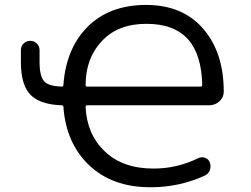

<svg xmlns="http://www.w3.org/2000/svg" viewBox="-20 -785 1040 794"><path d="M235.4 -426.8Q242.2 -426.8 242.2 -433.6Q252.9 -584 341.8 -673.8Q432.6 -764.6 584 -764.6Q735.4 -764.6 820.3 -666Q905.3 -568.4 905.3 -405.3Q905.3 -382.8 887.7 -366.2Q870.1 -349.6 844.7 -349.6H340.8Q334 -349.6 334 -341.8Q339.8 -228.5 413.1 -159.2Q487.3 -87.9 615.2 -87.9Q711.9 -87.9 799.8 -130.9Q813.5 -137.7 828.1 -132.3Q842.8 -127 847.7 -113.3Q850.6 -104.5 850.6 -96.7Q850.6 -88.9 847.7 -81.1Q841.8 -65.4 826.2 -58.6Q721.7 -10.7 604.5 -10.7Q602.5 -10.7 600.6 -10.7Q443.4 -10.7 346.7 -103.5Q252.9 -194.3 242.2 -342.8Q242.2 -349.6 235.4 -349.6Q148.4 -352.5 108.4 -390.6Q66.4 -431.6 66.4 -527.3V-578.1Q66.4 -593.8 77.6 -605Q88.9 -616.2 105 -616.2Q121.1 -616.2 132.3 -605Q143.6 -593.8 143.6 -578.1V-528.3Q143.6 -466.8 165 -446.3Q183.6 -428.7 235.4 -426.8ZM334 -433.6Q334 -426.8 340.8 -426.8H809.6Q816.4 -426.8 816.4 -433.6Q816.4 -433.6 816.4 -433.6Q813.5 -558.6 758.8 -621.1Q701.2 -686.5 585.9 -686.5Q468.8 -686.5 403.3 -617.2Q334 -544.9 334 -433.6Z"/></svg>

Font: Rounded Mgen+ 1mn regular
Style: Regular
Weight: 400
Designer: [Source Han Sans]
Ryoko NISHIZUKA  (kana & ideographs); Paul D. Hunt (Latin, Greek & Cyrillic); Wenlong ZHANG  (bopomofo
Version: Version 1.059.20150602